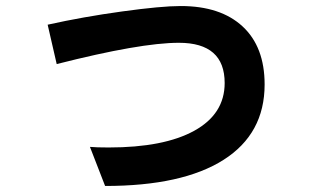

<svg xmlns="http://www.w3.org/2000/svg" viewBox="-20 -571 1040 643"><path d="M139.6 -488.3Q257.8 -514.6 389.2 -532.7Q520.5 -550.8 585 -550.8Q718.8 -550.8 792.5 -482.4Q866.2 -414.1 866.2 -288.1Q866.2 -123 728.5 -35.6Q590.8 51.8 332 51.8L281.2 -79.1Q302.7 -77.1 343.8 -77.1Q529.3 -77.1 630.9 -133.3Q732.4 -189.5 732.4 -293Q732.4 -427.7 579.1 -427.7Q450.2 -427.7 169.9 -356.4Z"/></svg>

Font: GenEi M Gothic v2 Bold
Style: Regular
Weight: 700
Version: Version 2.0